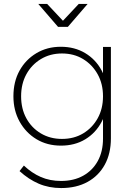

<svg xmlns="http://www.w3.org/2000/svg" viewBox="-20 -758 672 973"><path d="M542 -57Q542 20 511 76.5Q480 133 423.5 164Q367 195 290 195Q228 195 176.5 173Q125 151 79 109L101 81Q141 119 187 139Q233 159 289 159Q354 159 401.5 132.5Q449 106 475.5 58Q502 10 502 -56V-520H542ZM288 -521Q358 -521 411.5 -489Q465 -457 495 -401Q525 -345 525 -270Q525 -197 495 -140.5Q465 -84 412 -52Q359 -20 289 -20Q219 -20 165 -52.5Q111 -85 79.5 -141.5Q48 -198 48 -270Q48 -344 79 -400Q110 -456 164.5 -488.5Q219 -521 288 -521ZM294 -487Q234 -487 187 -458.5Q140 -430 113.5 -381.5Q87 -333 87 -270Q87 -207 113.5 -158.5Q140 -110 187 -82Q234 -54 294 -54Q355 -54 401.5 -82Q448 -110 475 -158.5Q502 -207 502 -270Q502 -333 475 -381.5Q448 -430 401.5 -458.5Q355 -487 294 -487ZM324 -622H274L174 -738H219L311 -640H287L379 -738H424Z"/></svg>

Font: Alexandria ExtraLight
Style: Regular
Weight: 250
Designer: Mohamed Gaber
Foundry: Kief Type Foundry
Version: Version 5.100